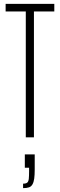

<svg xmlns="http://www.w3.org/2000/svg" viewBox="-20 -708 308 990"><path d="M113 0V-649H9V-688H260V-649H155V0ZM99 262V239Q114 239 120.5 233.5Q127 228 128.5 213.5Q130 199 130 175V157H108V88H159V166Q159 194 156.5 212.5Q154 231 147.5 242.5Q141 254 129.5 258Q118 262 99 262Z"/></svg>

Font: Saira UltraCondensed ExtraLight
Style: Regular
Weight: 250
Width: 1
Designer: Hector Gatti with collaboration of the Omnibus-Type team
Foundry: Omnibus-Type
Version: Version 1.101